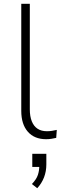

<svg xmlns="http://www.w3.org/2000/svg" viewBox="-20 -725 328 1011"><path d="M223 8Q161 8 126.5 -31.5Q92 -71 92 -141V-705H137V-149Q137 -112 147.5 -86Q158 -60 178 -47Q198 -34 227 -34Q241 -34 253.5 -36Q266 -38 279 -41L276 1Q263 4 250 6Q237 8 223 8ZM176 266 148 244Q172 219 179.5 196Q187 173 187 147L199 154H150V85H224V141Q224 177 212 208.5Q200 240 176 266Z"/></svg>

Font: Nunito Sans 10pt ExtraLight
Style: Regular
Weight: 250
Designer: Vernon Adams
Foundry: Vernon Adams
Version: Version 3.101;gftools[0.9.27]